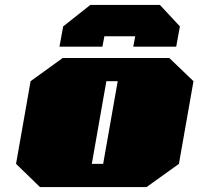

<svg xmlns="http://www.w3.org/2000/svg" viewBox="-20 -758 804 778"><path d="M221 -569 236 -651 346 -738H628L709 -651L694 -569H520L528 -611H403L395 -569ZM142 0 45 -94 104 -429 234 -523H666L764 -429L705 -94L574 0ZM352 -94H398L457 -429H411Z"/></svg>

Font: Tomorrow Black
Style: Italic
Weight: 900
Italic angle: -10°
Designer: Tony de Marco, Monica Rizzolli
Foundry: Just in Type
Version: Version 2.002